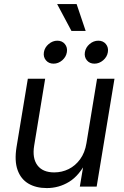

<svg xmlns="http://www.w3.org/2000/svg" viewBox="-20 -936 624 963"><path d="M214.8 7.3Q160.6 7.3 122.6 -15.1Q84.5 -37.6 68.1 -83.5Q51.8 -129.4 63 -198.7L119.6 -541H206.5L151.4 -205.6Q141.1 -142.6 167.7 -106.9Q194.3 -71.3 252 -71.3Q290.5 -71.3 324.2 -87.9Q357.9 -104.5 381.8 -137.2Q405.8 -169.9 413.6 -217.8L466.8 -541H554.2L464.8 0H380.4L402.3 -130.9H416Q378.4 -55.7 326.9 -24.2Q275.4 7.3 214.8 7.3ZM453.6 -616.7Q429.7 -616.7 415.8 -633.5Q401.9 -650.4 405.8 -674.3Q409.7 -698.2 429.4 -715.1Q449.2 -731.9 473.1 -731.9Q497.1 -731.9 511 -715.1Q524.9 -698.2 521 -674.3Q517.1 -650.4 497.3 -633.5Q477.5 -616.7 453.6 -616.7ZM248.5 -616.7Q224.6 -616.7 210.4 -633.5Q196.3 -650.4 200.2 -674.3Q204.1 -698.2 224.1 -715.1Q244.1 -731.9 267.6 -731.9Q291.5 -731.9 305.4 -715.1Q319.3 -698.2 315.4 -674.3Q311.5 -650.4 292 -633.5Q272.5 -616.7 248.5 -616.7ZM338.4 -780.8 266.6 -915.5H364.3L409.7 -780.8Z"/></svg>

Font: Inter 17pt
Style: Italic
Weight: 400
Italic angle: -9.3988°
Version: Version 4.001;git-66647c0bb